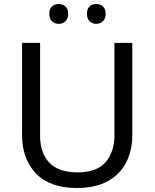

<svg xmlns="http://www.w3.org/2000/svg" viewBox="-20 -928 771 958"><path d="M640 -252Q640 -178 610 -118.5Q580 -59 518.5 -24.5Q457 10 362 10Q229 10 159.5 -62.5Q90 -135 90 -254V-714H180V-251Q180 -164 226.5 -116Q273 -68 367 -68Q464 -68 507.5 -119.5Q551 -171 551 -252V-714H640ZM226 -859Q226 -885 240 -896.5Q254 -908 273 -908Q292 -908 306 -896.5Q320 -885 320 -859Q320 -834 306 -821.5Q292 -809 273 -809Q254 -809 240 -821.5Q226 -834 226 -859ZM414 -859Q414 -885 427.5 -896.5Q441 -908 460 -908Q479 -908 493 -896.5Q507 -885 507 -859Q507 -834 493 -821.5Q479 -809 460 -809Q441 -809 427.5 -821.5Q414 -834 414 -859Z"/></svg>

Font: Noto Sans Gothic
Style: Regular
Weight: 400
Designer: Monotype Design Team
Foundry: Monotype Imaging Inc.
Version: Version 2.001; ttfautohint (v1.8.4.7-5d5b)